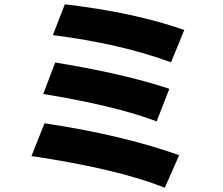

<svg xmlns="http://www.w3.org/2000/svg" viewBox="-20 -818 1040 897"><path d="M283 -798Q610 -759 841 -678L779 -527Q542 -614 227 -654ZM238 -526Q562 -473 771 -403L712 -251Q518 -324 182 -379ZM188 -242Q549 -188 817 -93L750 59Q529 -29 127 -89Z"/></svg>

Font: KaiGen Gothic KR Heavy
Style: Heavy
Weight: 900
Designer: Ryoko NISHIZUKA  (kana & ideographs); Paul D. Hunt (Latin, Greek & Cyrillic); Wenlong ZHANG  (bopomofo); Sandoll Communi
Foundry: Adobe Systems Incorporated
Version: Version 1.002 March 28, 2018